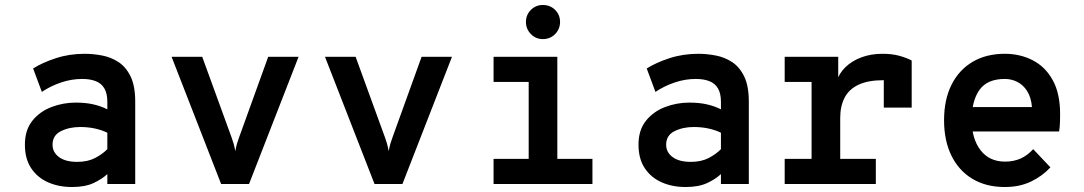

<svg xmlns="http://www.w3.org/2000/svg" viewBox="-20 -739 4352 771"><path d="M269 12Q215.5 12 172.8 -7Q130 -26 105 -63.8Q80 -101.5 80 -158Q80 -217 110 -254.2Q140 -291.5 186.8 -309.2Q233.5 -327 284 -327Q323 -327 353.5 -320.2Q384 -313.5 411 -300V-330Q411 -364 399 -384.2Q387 -404.5 364.2 -413.2Q341.5 -422 310 -422Q267.5 -422 225.8 -408Q184 -394 148 -370L113 -464Q150 -487.5 204 -505.2Q258 -523 320 -523Q354 -523 389.8 -516.2Q425.5 -509.5 455.8 -489.8Q486 -470 504.5 -431.8Q523 -393.5 523 -331V0H411V-40Q390 -20 355.8 -4Q321.5 12 269 12ZM290 -89Q332 -89 361.8 -104.5Q391.5 -120 411 -140V-206Q390 -216.5 361.8 -222.8Q333.5 -229 302 -229Q258 -229 224.5 -212.2Q191 -195.5 191 -158Q191 -127.5 217 -108.2Q243 -89 290 -89Z M868 0 669 -511H792L910 -187Q914.5 -175 918 -162.5Q921.5 -150 925 -132Q928 -150 931.8 -162.5Q935.5 -175 940 -187L1057 -511H1179L980 0Z M1484 0 1285 -511H1408L1526 -187Q1530.5 -175 1534 -162.5Q1537.5 -150 1541 -132Q1544 -150 1547.8 -162.5Q1551.5 -175 1556 -187L1673 -511H1795L1596 0Z M2103 0V-511H2218V0ZM1962 0V-101H2359V0ZM1962 -410V-511H2178V-410ZM2159.8 -582Q2131.5 -582 2111.8 -602.2Q2092 -622.5 2092 -651Q2092 -679.5 2111.8 -699.2Q2131.5 -719 2159.8 -719Q2189.5 -719 2209.2 -699.2Q2229 -679.5 2229 -651Q2229 -622.5 2209.2 -602.2Q2189.5 -582 2159.8 -582Z M2733 12Q2679.5 12 2636.8 -7Q2594 -26 2569 -63.8Q2544 -101.5 2544 -158Q2544 -217 2574 -254.2Q2604 -291.5 2650.8 -309.2Q2697.5 -327 2748 -327Q2787 -327 2817.5 -320.2Q2848 -313.5 2875 -300V-330Q2875 -364 2863 -384.2Q2851 -404.5 2828.2 -413.2Q2805.5 -422 2774 -422Q2731.5 -422 2689.8 -408Q2648 -394 2612 -370L2577 -464Q2614 -487.5 2668 -505.2Q2722 -523 2784 -523Q2818 -523 2853.8 -516.2Q2889.5 -509.5 2919.8 -489.8Q2950 -470 2968.5 -431.8Q2987 -393.5 2987 -331V0H2875V-40Q2854 -20 2819.8 -4Q2785.5 12 2733 12ZM2754 -89Q2796 -89 2825.8 -104.5Q2855.5 -120 2875 -140V-206Q2854 -216.5 2825.8 -222.8Q2797.5 -229 2766 -229Q2722 -229 2688.5 -212.2Q2655 -195.5 2655 -158Q2655 -127.5 2681 -108.2Q2707 -89 2754 -89Z M3131 0V-101H3239V-410H3131V-511H3346V-398L3340 -413Q3349.5 -444.5 3375.2 -469.5Q3401 -494.5 3439.2 -508.8Q3477.5 -523 3524 -523Q3562.5 -523 3592 -514.8Q3621.5 -506.5 3641 -496V-307H3529V-462L3578 -412Q3563 -414.5 3550.2 -415.8Q3537.5 -417 3529 -417Q3466 -417 3427.5 -398.8Q3389 -380.5 3371.5 -346.5Q3354 -312.5 3354 -266V-101H3497V0Z M4015 12Q3939 12 3884.2 -21.2Q3829.5 -54.5 3800.2 -114.8Q3771 -175 3771 -256Q3771 -339 3801 -398.8Q3831 -458.5 3885.8 -490.8Q3940.5 -523 4015 -523Q4076.5 -523 4127 -497Q4177.5 -471 4207.2 -417.5Q4237 -364 4237 -281Q4237 -267.5 4236.5 -249Q4236 -230.5 4233 -211H3859V-309H4124Q4120.5 -348.5 4104.5 -373.5Q4088.5 -398.5 4065 -410.2Q4041.5 -422 4015 -422Q3944.5 -422 3913.2 -378Q3882 -334 3882 -258Q3882 -182.5 3917.2 -136.2Q3952.5 -90 4016 -90Q4050 -90 4077.5 -102Q4105 -114 4129 -140L4198 -67Q4166 -32 4120.2 -10Q4074.5 12 4015 12Z"/></svg>

Font: Overpass Mono Light
Style: Regular
Weight: 300
Monospace: yes
Designer: Delve Withrington, Dave Bailey
Foundry: Delve Fonts LLC
Version: Version 4.000